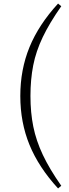

<svg xmlns="http://www.w3.org/2000/svg" viewBox="-20 -838 390 1078"><path d="M151 -299Q151 -206 167 -127Q183 -48 220.5 31.5Q258 111 324 205L306 220Q197 101 145.5 -25Q94 -151 94 -299Q94 -447 145.5 -573Q197 -699 306 -818L324 -803Q258 -709 220 -629.5Q182 -550 166.5 -471Q151 -392 151 -299Z"/></svg>

Font: Noto Serif KR
Style: Regular
Weight: 200
Designer: Ryoko NISHIZUKA 西塚涼子 (kana & ideographs); Frank Grießhammer (Latin, Greek & Cyrillic); Wenlong ZHANG 张文龙 (bopomofo); San
Foundry: Adobe
Version: Version 2.001;hotconv 1.1.0;makeotfexe 2.6.0